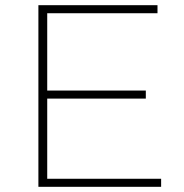

<svg xmlns="http://www.w3.org/2000/svg" viewBox="-20 -720 708 740"><path d="M128 0V-700H587V-669H162V-371H542V-340H162V-31H601V0Z"/></svg>

Font: Montserrat ExtraLight
Style: Regular
Weight: 200
Designer: Julieta Ulanovsky
Foundry: Julieta Ulanovsky
Version: Version 9.000; ttfautohint (v1.8.4.7-5d5b)